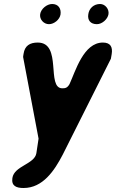

<svg xmlns="http://www.w3.org/2000/svg" viewBox="-20 -734 580 961"><path d="M42 157C36 197 62 207 98 207C194 207 252 121 294 40C330 -32 499 -368 535 -440L539 -463C545 -500 532 -521 495 -521C398 -521 358 -378 328 -313C317 -294 307 -292 292 -292C210 -292 293 -521 169 -521C129 -521 104 -505 98 -465C97 -460 95 -447 96 -447L173 -40L162 33C153 88 51 96 42 157ZM181 -663C177 -637 199 -613 225 -613C251 -613 279 -636 283 -662C287 -691 272 -714 241 -714C215 -714 185 -690 181 -663ZM422 -663C417 -633 433 -613 465 -613C491 -613 519 -638 523 -663C527 -689 506 -714 481 -714C449 -714 426 -692 422 -663Z"/></svg>

Font: Asimov Print
Style: Regular
Weight: 500
Designer: Google
Version: Version 2.000980: 2014